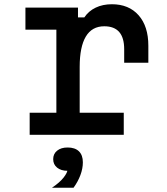

<svg xmlns="http://www.w3.org/2000/svg" viewBox="-20 -636 790 906"><path d="M100 -600H348V-554H378Q398 -584 431.5 -600Q465 -616 508 -616Q588 -616 634 -564Q680 -512 680 -420V-340H566V-404Q566 -512 472 -512Q414 -512 385 -463.5Q356 -415 356 -320V-104H564V0H120V-104H246V-496H100ZM299 170Q268 170 249.5 155Q231 140 231 115Q231 90 249.5 75Q268 60 299 60Q330 60 348.5 75Q367 90 367 115Q367 140 348.5 155Q330 170 299 170ZM225 250Q261 226 280 202Q299 178 299 162V60Q334 60 352.5 78Q371 96 371 130Q371 159 359.5 190Q348 221 327 250Z"/></svg>

Font: Martian Mono SemiExpanded
Style: Regular
Weight: 400
Width: 6
Monospace: yes
Designer: Roman Shamin
Foundry: Evil Martians
Version: Version 1.000